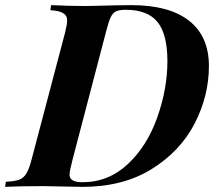

<svg xmlns="http://www.w3.org/2000/svg" viewBox="-58 -728 849 748"><path d="M212.9 -46.9Q212.9 -18.1 263.2 -18.1Q364.7 -18.1 440.2 -88.9Q515.6 -159.7 554.9 -271.2Q594.2 -382.8 594.2 -489Q594.2 -595.2 555.4 -642.6Q516.6 -689.9 432.1 -689.9Q406.2 -689.9 393.6 -683.6Q380.9 -677.2 373 -660.4Q365.2 -643.6 355 -604L224.1 -104Q212.9 -61.5 212.9 -46.9ZM203.6 -649.9Q203.6 -685.5 138.2 -688L141.1 -708Q211.9 -704.6 273.4 -704.6L305.2 -705.1Q409.2 -708 454.1 -708Q600.6 -708 678.2 -647.5Q755.9 -586.9 755.9 -470.7Q755.9 -354.5 700 -246.3Q644 -138.2 532.5 -69.1Q420.9 0 263.2 0L111.8 -2.9Q14.6 -2.9 -38.1 0L-35.2 -20Q-1 -21.5 16.4 -27.8Q33.7 -34.2 44.4 -51.5Q55.2 -68.8 64.9 -106L195.8 -602.1Q203.6 -633.3 203.6 -649.9Z"/></svg>

Font: PlayfairDisplay-BoldItalic
Style: Bold Italic
Weight: 700
Italic angle: -14.9847°
Designer: Claus Eggers Sørensen
Foundry: Claus Eggers Sørensen
Version: Version 1.002;PS 001.002;hotconv 1.0.70;makeotf.lib2.5.58329